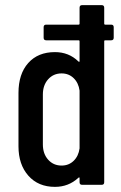

<svg xmlns="http://www.w3.org/2000/svg" viewBox="-20 -720 471 748"><path d="M413 -624Q423 -624 423 -614V-573Q423 -563 413 -563H390Q386 -563 386 -559V-10Q386 0 376 0H300Q290 0 290 -10V-25Q290 -32 285 -27Q247 8 194 8Q129 8 90.5 -35.5Q52 -79 52 -150V-358Q52 -432 90 -474.5Q128 -517 194 -517Q248 -517 285 -481Q290 -476 290 -483V-559Q290 -563 286 -563H160Q150 -563 150 -573V-614Q150 -624 160 -624H286Q290 -624 290 -628V-690Q290 -700 300 -700H376Q386 -700 386 -690V-628Q386 -624 390 -624ZM220 -75Q248 -75 267 -93.5Q286 -112 290 -142V-367Q286 -397 267 -415.5Q248 -434 220 -434Q188 -434 167.5 -411Q147 -388 147 -352V-157Q147 -121 167.5 -98Q188 -75 220 -75Z"/></svg>

Font: Barlow Condensed Medium
Style: Regular
Weight: 500
Width: 3
Designer: Jeremy Tribby
Foundry: Tribby Type
Version: Version 1.422;hotconv 1.0.109;makeotfexe 2.5.65596